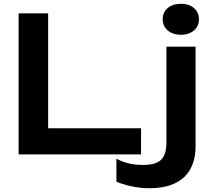

<svg xmlns="http://www.w3.org/2000/svg" viewBox="-20 -821 1078 1021"><path d="M79 -750V0H730V-139H236V-750ZM1020 -573H865V-66C865 25 830 56 739 56C682 56 639 44 599 23V145C637 162 706 180 774 180C947 180 1020 90 1020 -44ZM942 -636C999 -636 1038 -669 1038 -719C1038 -768 999 -801 942 -801C885 -801 845 -768 845 -719C845 -669 885 -636 942 -636Z"/></svg>

Font: Bounded Med
Style: Regular
Weight: 500
Designer: Vlad Churkin
Version: Version 3.0